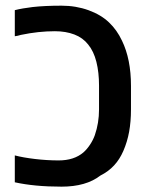

<svg xmlns="http://www.w3.org/2000/svg" viewBox="-20 -661 540 690"><path d="M33.2 -5.9V-102.5Q63 -94.7 106 -89.6Q148.9 -84.5 190.9 -84.5Q246.1 -84.5 279.8 -113.3Q293 -125 303.7 -141.4Q314.5 -157.7 320.8 -175.3Q335.9 -218.8 335.9 -268.1V-353.5Q335.9 -400.9 326.4 -438.7Q316.9 -476.6 296.9 -501Q277.8 -525.4 247.1 -537.1Q216.3 -548.8 177.2 -548.8Q118.2 -548.8 55.2 -535.6Q42.5 -531.7 33.2 -530.8V-624.5Q60.1 -631.3 97.2 -635.7Q140.6 -640.6 201.2 -640.6Q252.9 -640.6 298.1 -624.3Q343.3 -607.9 372.1 -580.1Q400.4 -553.2 418.5 -514.6Q450.7 -448.2 450.7 -352.5V-268.1Q450.7 -224.1 444.1 -187.7Q437.5 -151.4 423.3 -118.7Q410.2 -88.4 390.1 -66.7Q370.1 -44.9 340.3 -29.8Q289.1 9.8 201.2 9.8Q104 9.8 33.2 -5.9Z"/></svg>

Font: Viking Open Sans Light
Style: Bold
Weight: 600
Foundry: Ascender Corporation
Version: Version 2.001